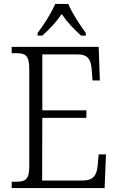

<svg xmlns="http://www.w3.org/2000/svg" viewBox="-20 -951 598 971"><path d="M170 -784V-771H194C233 -806 264 -839 292 -880C320 -839 351 -806 390 -771H414V-784C386 -822 344 -886 325 -931H259C241 -886 199 -822 170 -784ZM39 0H509L516 -170H479L474 -115C469 -65 454 -38 396 -38H193L194 -355H417V-393H194V-676H370C427 -676 440 -649 444 -596L448 -544H485L479 -714H39V-682H62C107 -682 128 -672 128 -603V-108C128 -42 107 -32 62 -32H39Z"/></svg>

Font: Noto Serif Khmer SemiCondensed Light
Style: Regular
Weight: 300
Width: 4
Designer: Danh Hong and the Monotype Design Team
Foundry: Monotype Imaging Inc.
Version: Version 2.004